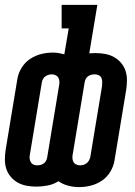

<svg xmlns="http://www.w3.org/2000/svg" viewBox="-32 -755 552 785"><path d="M291 10Q268 10 246 4Q224 -2 207 -14Q186 -1 162.5 3.5Q139 8 117 8Q97 8 77.5 4.5Q58 1 41.5 -8Q25 -17 12.5 -31.5Q0 -46 -6 -64Q-12 -82 -12 -102Q-12 -122 -9 -142L39 -432Q43 -456 56.5 -478Q70 -500 91 -514Q112 -528 136 -534Q160 -540 184 -540Q196 -540 208 -538Q220 -536 231 -533L249 -639H220V-735H366L333 -537Q340 -537 346 -537.5Q352 -538 358 -538Q378 -538 397.5 -534.5Q417 -531 433.5 -522Q450 -513 462.5 -498.5Q475 -484 481 -466Q487 -448 487 -428Q487 -408 484 -388L436 -98Q432 -74 418.5 -52Q405 -30 384 -16Q363 -2 339 4Q315 10 291 10ZM119 -79Q126 -79 133 -80.5Q140 -82 146.5 -86.5Q153 -91 156.5 -98Q160 -105 161 -112L209 -402Q211 -410 211 -419Q211 -428 207.5 -435.5Q204 -443 196.5 -447Q189 -451 180 -451Q173 -451 166 -449Q159 -447 153 -442.5Q147 -438 143.5 -431.5Q140 -425 139 -418L91 -128Q89 -120 89 -111Q89 -102 92.5 -94.5Q96 -87 103 -83Q110 -79 119 -79ZM295 -79Q302 -79 309 -81Q316 -83 322 -87.5Q328 -92 331.5 -98.5Q335 -105 337 -112L385 -402Q386 -410 386 -419Q386 -428 383 -435.5Q380 -443 372.5 -447Q365 -451 356 -451Q349 -451 342 -449.5Q335 -448 328.5 -443.5Q322 -439 318.5 -432Q315 -425 314 -418L266 -128Q264 -120 264 -111Q264 -102 267.5 -94.5Q271 -87 278.5 -83Q286 -79 295 -79Z"/></svg>

Font: Iosevka Slab Oblique
Style: Bold
Weight: 700
Italic angle: -9°
Monospace: yes
Designer: Belleve Invis
Foundry: Belleve Invis
Version: Version 11.1.1; ttfautohint (v1.8.3)